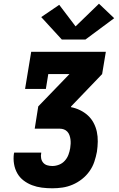

<svg xmlns="http://www.w3.org/2000/svg" viewBox="-20 -1014 640 1034"><path d="M262 0Q233 0 205.5 -3.5Q178 -7 153 -16.5Q128 -26 107 -42Q86 -58 73 -81Q60 -104 55.5 -131.5Q51 -159 55 -187Q56 -188 56 -189Q56 -190 56 -192H202Q202 -191 202 -190.5Q202 -190 202 -190Q199 -176 201.5 -162Q204 -148 212.5 -138Q221 -128 234 -124Q247 -120 262 -120Q280 -120 298 -127Q316 -134 329 -148.5Q342 -163 348.5 -180.5Q355 -198 358 -216Q360 -228 360.5 -240Q361 -252 359.5 -263.5Q358 -275 354 -286Q350 -297 342.5 -305Q335 -313 324.5 -317Q314 -321 302 -321H167L186 -441L354 -615H240L227 -535H115L148 -735H550L530 -615L363 -441L362 -437Q388 -432 411.5 -420.5Q435 -409 453.5 -392Q472 -375 484 -352.5Q496 -330 501.5 -304.5Q507 -279 506.5 -251.5Q506 -224 502 -197Q497 -170 488 -143Q479 -116 462 -92Q445 -68 421.5 -49.5Q398 -31 371 -19.5Q344 -8 316.5 -4Q289 0 262 0ZM313 -801 202 -922 299 -988 387 -872 513 -994 595 -916 440 -801Z"/></svg>

Font: Iosevka Etoile Heavy Oblique
Style: Regular
Weight: 900
Italic angle: -9°
Designer: Belleve Invis
Foundry: Belleve Invis
Version: Version 15.5.2; ttfautohint (v1.8.4)